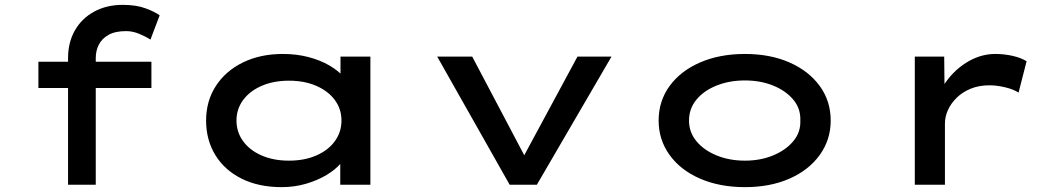

<svg xmlns="http://www.w3.org/2000/svg" viewBox="-20 -760 4364 790"><path d="M260 0V-521Q260 -586 288.5 -635.5Q317 -685 368 -712.5Q419 -740 485 -740Q541 -740 579.5 -725.5Q618 -711 637 -697L599 -597Q581 -609 553.5 -620.5Q526 -632 499 -632Q454 -632 426.5 -616.5Q399 -601 386.5 -576Q374 -551 374 -521V0H317Q304 0 290 0Q276 0 260 0ZM138 -398V-506H603V-398Z M1139 10Q1044 10 974 -25Q904 -60 866 -122Q828 -184 828 -264Q828 -344 868 -406Q908 -468 979.5 -503Q1051 -538 1144 -538Q1201 -538 1250 -525Q1299 -512 1335.5 -490.5Q1372 -469 1393 -445Q1414 -421 1415 -398L1381 -395V-527H1504V0H1380V-146L1405 -136Q1404 -113 1382 -87.5Q1360 -62 1323.5 -40Q1287 -18 1239.5 -4Q1192 10 1139 10ZM1169 -99Q1233 -99 1282 -120.5Q1331 -142 1358 -179.5Q1385 -217 1385 -264Q1385 -311 1358 -348Q1331 -385 1282 -406.5Q1233 -428 1169 -428Q1105 -428 1056 -406.5Q1007 -385 980 -348Q953 -311 953 -264Q953 -217 980 -179.5Q1007 -142 1056 -120.5Q1105 -99 1169 -99Z M2077 0 1779 -527H1923L2153 -91L2117 -84L2356 -527H2496L2189 0Z M3045 10Q2941 10 2860.5 -25Q2780 -60 2735 -122.5Q2690 -185 2690 -264Q2690 -344 2735 -406Q2780 -468 2860.5 -503Q2941 -538 3045 -538Q3149 -538 3228.5 -503Q3308 -468 3353 -406Q3398 -344 3398 -264Q3398 -185 3353 -122.5Q3308 -60 3228.5 -25Q3149 10 3045 10ZM3045 -99Q3109 -99 3161 -120.5Q3213 -142 3244 -179Q3275 -216 3273 -264Q3275 -313 3244 -350Q3213 -387 3161 -408Q3109 -429 3045 -429Q2981 -429 2928.5 -408Q2876 -387 2845.5 -350Q2815 -313 2815 -264Q2815 -216 2845.5 -179Q2876 -142 2928.5 -120.5Q2981 -99 3045 -99Z M3744 0V-527H3865L3867 -333L3830 -337Q3847 -393 3884 -438.5Q3921 -484 3971 -511Q4021 -538 4075 -538Q4112 -538 4147 -530Q4182 -522 4204 -508L4171 -379Q4149 -393 4115 -401Q4081 -409 4051 -409Q4008 -409 3974 -395Q3940 -381 3916.5 -358Q3893 -335 3880.5 -307.5Q3868 -280 3868 -251V0Z"/></svg>

Font: Lexend Zetta Medium
Style: Regular
Weight: 500
Designer: Bonnie Shaver-Troup, Thomas Jockin
Foundry: Lexend
Version: Version 1.007